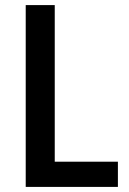

<svg xmlns="http://www.w3.org/2000/svg" viewBox="-20 -734 506 754"><path d="M81 0H443V-99H195V-714H81Z"/></svg>

Font: Noto Sans UI SemiCondensed Medium
Style: Regular
Weight: 500
Width: 4
Designer: Monotype Design Team
Foundry: Monotype Imaging Inc.
Version: Version 1.901